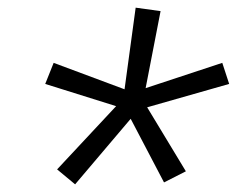

<svg xmlns="http://www.w3.org/2000/svg" viewBox="-20 -767 640 501"><path d="M176 -286 129 -325 283 -490 98 -548 120 -603 305 -534 334 -747 399 -738 360 -537 560 -603 578 -548 364 -487 465 -320 408 -291 321 -457Z"/></svg>

Font: Iosevka Aile Light Oblique
Style: Regular
Weight: 300
Italic angle: -9°
Designer: Belleve Invis
Foundry: Belleve Invis
Version: Version 31.1.0; ttfautohint (v1.8.4)